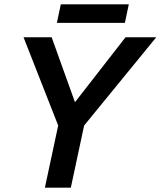

<svg xmlns="http://www.w3.org/2000/svg" viewBox="-20 -861 737 881"><path d="M88 -690H217L324 -392L556 -690H697L366 -285L305 0H186L247 -285ZM241 -756 259 -841H571L553 -756Z"/></svg>

Font: Radio Canada Medium
Style: Italic
Weight: 500
Italic angle: -12°
Designer: Charles Daoud, Etienne Aubert Bonn, Alexandre Saumier Demers, Jacques Le Bailly
Foundry: Radio-Canada
Version: Version 2.104; ttfautohint (v1.8.4.7-5d5b);gftools[0.9.28.de